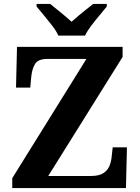

<svg xmlns="http://www.w3.org/2000/svg" viewBox="-20 -951 706 971"><path d="M42 0V-50L417 -653H220Q173 -653 157.5 -628Q142 -603 138 -562L133 -508H61L66 -714H600V-663L224 -61H440Q481 -61 503 -75.5Q525 -90 534 -113Q543 -136 545 -161L550 -206H622L617 0ZM275 -771Q265 -794 244.5 -820.5Q224 -847 202.5 -873Q181 -899 165 -918V-931H234Q248 -920 267.5 -904Q287 -888 307 -871.5Q327 -855 342 -841Q357 -855 377 -871.5Q397 -888 417 -904Q437 -920 451 -931H520V-918Q505 -899 483 -873Q461 -847 441 -820.5Q421 -794 410 -771Z"/></svg>

Font: Noto Serif Armenian
Style: Bold
Weight: 700
Version: Version 2.007